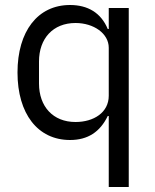

<svg xmlns="http://www.w3.org/2000/svg" viewBox="-20 -548 620 768"><path d="M415 200H495V-516H415V-432H411C384 -497 331 -528 260 -528C131 -528 50 -423 50 -258C50 -93 131 12 260 12C331 12 380 -20 411 -84H415ZM282 -60C192 -60 136 -122 136 -214V-302C136 -394 192 -456 282 -456C355 -456 415 -414 415 -357V-165C415 -98 355 -60 282 -60Z"/></svg>

Font: IBM Plex Thai Looped
Style: Regular
Weight: 400
Designer: Mike Abbink, Paul van der Laan, Pieter van Rosmalen, Ben Mitchell, Mark Frömberg
Foundry: Bold Monday
Version: Version 1.0